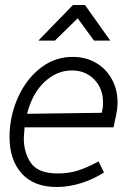

<svg xmlns="http://www.w3.org/2000/svg" viewBox="-20 -735 555 766"><path d="M75 -184Q75 -125 104 -84Q133 -43 211 -43Q254 -43 290.5 -54.5Q327 -66 373 -91L395 -47Q353 -20 304 -4.5Q255 11 206 11Q115 11 66.5 -43Q18 -97 18 -189Q18 -212 21 -237Q30 -307 63 -369Q96 -431 149.5 -469.5Q203 -508 270 -508Q322 -508 362.5 -484.5Q403 -461 426 -419.5Q449 -378 449 -326Q449 -317 447 -297Q444 -276 438 -252Q437 -246 433 -227H78Q75 -191 75 -184ZM386 -285 390 -306Q391 -313 391 -327Q391 -382 356 -418Q321 -454 267 -454Q207 -454 158 -408.5Q109 -363 88 -281ZM271 -715H319L420 -573H355L290 -662L199 -573H133Z"/></svg>

Font: Bellota Text
Style: Italic
Weight: 400
Italic angle: -7.5°
Designer: Kemie Guaida
Foundry: Kemie Guaida
Version: Version 4.001